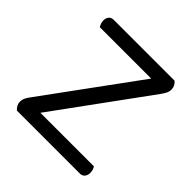

<svg xmlns="http://www.w3.org/2000/svg" viewBox="-162 -744 880 880"><g transform="rotate(45 278.5 -304.0)"><path d="M71 -88 451 -608H483Q502 -592 502 -570Q502 -556 496.5 -545Q491 -534 481 -520L102 0H69Q61 -7 55.5 -17Q50 -27 50 -38Q50 -52 55.5 -63.5Q61 -75 71 -88ZM90 0 93 -69H499Q503 -64 506 -55.5Q509 -47 509 -36Q509 -20 500.5 -10Q492 0 478 0ZM464 -608 462 -539H67Q64 -544 60.5 -553Q57 -562 57 -572Q57 -589 65.5 -598.5Q74 -608 89 -608Z"/></g></svg>

Font: Baloo Tamma 2
Style: Regular
Weight: 400
Designer: Divya Kowshik, Shuchita Grover and Ek Type
Foundry: Ek Type
Version: Version 1.700